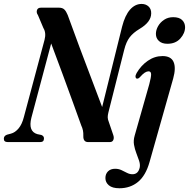

<svg xmlns="http://www.w3.org/2000/svg" viewBox="-43 -740 984 1000"><path d="M120.5 -127Q102.5 -56 151 -41.5L172.5 -37Q186.5 -31.5 186 -18.5Q186 0 166 0H-2Q-23.5 0 -23 -17.5Q-23 -32.5 -6.5 -38.5L14 -44Q35.5 -49.5 53.8 -71.2Q72 -93 81.5 -131L189 -532.5Q198.5 -569 183 -594L154.5 -661.5Q145.5 -674 149.5 -687Q153.5 -700 170.5 -700H264Q282 -700 291.8 -690.8Q301.5 -681.5 309.5 -662Q339 -580 370.5 -496Q402 -412 432.5 -332Q463 -252 489 -182.5L593 -601.5Q608 -660 634.2 -689.8Q660.5 -719.5 694.5 -719.5Q716.5 -719.5 730.8 -706.2Q745 -693 744.5 -670Q744 -625 684 -589.5Q650.5 -569.5 632.2 -545.5Q614 -521.5 604 -481L521.5 -154Q518 -140 518 -129.2Q518 -118.5 524 -104L547 -36.5Q552 -22 547.2 -11Q542.5 0 529 0H416Q390 0 391 -32Q391.5 -48 389 -60.5Q386.5 -73 380 -87Q363.5 -133.5 338 -203.5Q312.5 -273.5 282.8 -354.5Q253 -435.5 223.5 -513.5ZM829 -512Q800.5 -512 784.8 -526.5Q769 -541 769 -563.5Q769 -583.5 780.2 -603.5Q791.5 -623.5 811.8 -637Q832 -650.5 859 -650.5Q890 -650.5 905.2 -636Q920.5 -621.5 921 -599Q921 -567 896.2 -539.5Q871.5 -512 829 -512ZM859 -331 736 103.5Q716 174.5 675.8 207.5Q635.5 240.5 579 240.5Q542 240.5 524 225.2Q506 210 506 187.5Q506 166 519.5 152.5Q533 139 557 139Q574.5 139 589.5 146Q604.5 153 618.2 160.2Q632 167.5 647 167.5Q677.5 167.5 685 131Q687.5 115 681.2 96.5Q675 78 667 57.5Q659 37 655 14.2Q651 -8.5 658.5 -34L734.5 -301.5Q744.5 -339 744 -353.8Q743.5 -368.5 730.5 -368.5Q722 -368.5 711.2 -361.8Q700.5 -355 684.5 -337Q677 -329.5 670.5 -330.5Q664.5 -331 663 -339Q661.5 -347 668.5 -359.5Q691.5 -399 727 -423.5Q762.5 -448 803.5 -448Q847.5 -448 861 -417.5Q874.5 -387 859 -331Z"/></svg>

Font: Fraunces 144pt S050 SemiBold
Style: Italic
Weight: 600
Italic angle: -16°
Version: Version 1.000; ttfautohint (v1.8.3)